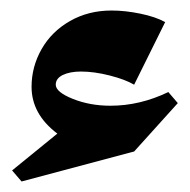

<svg xmlns="http://www.w3.org/2000/svg" viewBox="-20 -325 362 365"><path d="M318 -129 235 -37 21 20 3 -1 89 -71Q40 -108 40 -160Q40 -198 59 -231.5Q78 -265 113 -285Q148 -305 192 -305Q218 -305 247 -299Q276 -293 294 -283L235 -164Q218 -174 188.5 -181.5Q159 -189 134 -189Q113 -189 99.5 -182.5Q86 -176 86 -164Q86 -150 118.5 -137Q151 -124 190 -124Q246 -124 300 -150Z"/></svg>

Font: Rakkas
Style: Regular
Weight: 400
Designer: Zeynep Akay
Foundry: Zeynep Akay
Version: Version 2.000